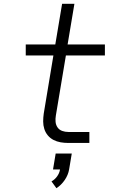

<svg xmlns="http://www.w3.org/2000/svg" viewBox="-20 -755 640 1014"><path d="M341 0Q320 0 300 -3.5Q280 -7 262.5 -16Q245 -25 232.5 -40Q220 -55 214 -74Q208 -93 208 -113.5Q208 -134 211 -155L262 -462H116V-520H272L308 -735H373L337 -520H534V-462H328L275 -145Q272 -128 273.5 -111.5Q275 -95 284 -82Q293 -69 308.5 -63.5Q324 -58 341 -58H452V0ZM278 239 252 203Q270 193 282 176Q294 159 297 140H260L274 56H359L345 140Q340 169 322 195.5Q304 222 278 239Z"/></svg>

Font: Iosevka SS04 Lt Ex Obl
Style: Regular
Weight: 300
Width: 7
Italic angle: -9°
Monospace: yes
Designer: Belleve Invis
Foundry: Belleve Invis
Version: Version 19.0.0; ttfautohint (v1.8.4)